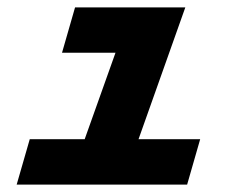

<svg xmlns="http://www.w3.org/2000/svg" viewBox="-20 -497 654 517"><path d="M60.1 -122.1H208L291 -355H147L182.1 -477.1H479L353 -122.1H519L483.9 0H24.9Z"/></svg>

Font: IntelOne Mono Bold
Style: Italic
Weight: 700
Italic angle: -16°
Designer: Fred Shallcrass
Foundry: Frere-Jones Type LLC
Version: Version 1.200;hotconv 1.1.0;makeotfexe 2.6.0;FJTRelease1.2